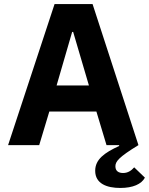

<svg xmlns="http://www.w3.org/2000/svg" viewBox="-20 -718 737 950"><path d="M20 0H174L224 -166H457L507 0H569L570 4C496 38 451 71 451 127C451 191 509 212 575 212C638 212 680 193 697 161L644 110C630 126 613 138 589 138C569 138 551 130 551 105C551 81 567 60 665 0L438 -698H250ZM420 -295H260L337 -560H342Z"/></svg>

Font: LVC Sans
Style: Bold
Weight: 700
Designer: Mike Abbink, Paul van der Laan, Pieter van Rosmalen
Foundry: Bold Monday
Version: Version 3.0